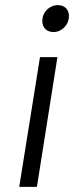

<svg xmlns="http://www.w3.org/2000/svg" viewBox="-20 -730 289 749"><path d="M189 -605C220 -605 249 -632 249 -668C249 -693 232 -710 206 -710C173 -710 145 -683 145 -648C145 -622 162 -605 189 -605ZM55 -1H124L204 -507H136Z"/></svg>

Font: Arthouse Owned
Style: Italic
Weight: 400
Italic angle: -10°
Designer: Jeremy Tribby
Foundry: Tribby Type
Version: Version 1.000;PS 001.000;hotconv 1.0.88;makeotf.lib2.5.64775